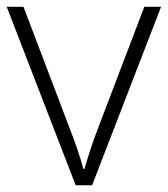

<svg xmlns="http://www.w3.org/2000/svg" viewBox="-20 -551 499 571"><path d="M253.9 0H205.1L0 -530.8H49.8L187 -169.9Q214.8 -98.6 228 -48.3H231Q250 -113.8 272 -170.9L409.2 -530.8H459Z"/></svg>

Font: Open Sans Hebrew Light
Style: Regular
Weight: 300
Foundry: Ascender Corporation, Yanek Iontef
Version: Version 2.001;PS 002.001;hotconv 1.0.70;makeotf.lib2.5.58329